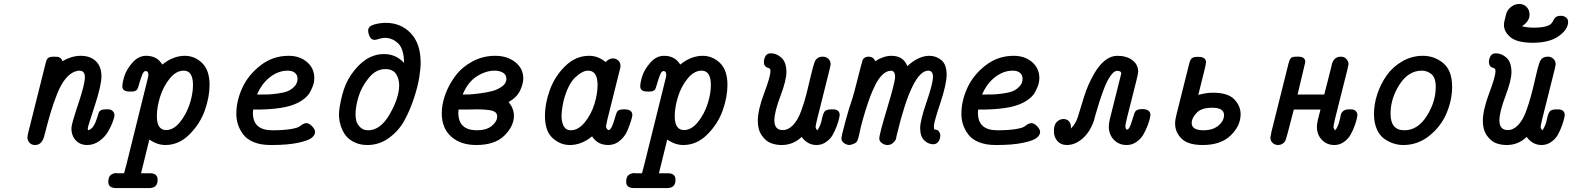

<svg xmlns="http://www.w3.org/2000/svg" viewBox="-20 -731 7967 973"><path d="M119.1 -34.2Q119.1 -42 123 -58.1L211.9 -413.1Q216.8 -433.1 225.8 -438.5Q234.9 -443.8 252 -443.8H252.9Q267.1 -443.8 272.9 -442.9Q278.8 -441.9 285.9 -437Q293 -432.1 295.9 -420.9Q342.8 -447.8 388.2 -448.2Q438 -448.2 466.1 -420.7Q494.1 -393.1 494.1 -344.2Q494.1 -298.3 459.5 -193.1Q424.8 -87.9 424.8 -81.1Q424.8 -74.2 425.8 -70.8Q442.9 -74.7 453.9 -92.3Q464.8 -109.9 472.4 -134.5Q480 -159.2 481 -162.1Q488.8 -177.2 514.2 -176.8H528.8Q543 -176.8 551.5 -168Q560.1 -159.2 560.1 -147Q560.1 -137.2 551.5 -114Q543 -90.8 527.6 -64Q512.2 -37.1 483.6 -16.6Q455.1 3.9 421.9 3.9Q385.7 3.9 363.8 -20Q341.8 -43.9 341.8 -81.1Q341.8 -101.1 376 -202.6Q410.2 -304.2 410.2 -339.8Q410.2 -373 381.8 -373Q374 -373 365.2 -370.1Q337.4 -362.3 313.2 -333.3Q289.1 -304.2 269.5 -255.1Q250 -206.1 236.6 -160.6Q223.1 -115.2 206.1 -48.8Q194.8 4.4 157.2 3.9Q140.1 3.9 129.6 -7.6Q119.1 -19 119.1 -34.2Z M528.8 190.9Q528.8 164.1 542.2 155Q555.7 146 569.8 146L573.7 147H608.9Q610.8 138.2 615.5 122.1Q620.1 106 622.1 97.2L728 -330.1Q731.9 -344.2 731.9 -352.1Q731.9 -371.1 717.8 -371.1Q708 -371.1 700 -350.6Q691.9 -330.1 685.3 -306.2Q678.7 -282.2 674.8 -276.9Q666 -267.1 648.9 -267.1H635.7Q599.6 -267.1 600.1 -293.9Q600.1 -314 611.1 -347.4Q622.1 -380.9 652.1 -414.6Q682.1 -448.2 720.7 -448.2Q775.9 -448.2 802.7 -403.8Q856.9 -447.8 916 -448.2Q966.8 -448.2 1004.4 -411.6Q1042 -375 1042 -300.8Q1042 -239.7 1018.1 -171.9Q994.1 -104 940.4 -50Q886.7 3.9 817.9 3.9Q776.9 3.9 736.8 -23.9L694.8 147H740.7Q778.8 147 778.8 180.2Q778.8 222.2 735.8 222.2H568.8Q528.8 221.7 528.8 190.9ZM774.9 -142.1Q774.9 -72.3 821.8 -71.8Q858.9 -71.8 891.4 -111.3Q923.8 -150.9 940.9 -202.9Q958 -254.9 958 -299.8Q958 -373 911.1 -373Q873 -373 840.6 -333.5Q808.1 -293.9 791.5 -241Q774.9 -188 774.9 -142.1Z M1177.7 -154.8Q1177.7 -219.7 1207.8 -285.4Q1237.8 -351.1 1300.3 -399.7Q1362.8 -448.2 1442.9 -448.2Q1499 -448.2 1535.9 -416.5Q1572.8 -384.8 1572.8 -335Q1572.8 -319.8 1568.4 -304Q1564 -288.1 1551.3 -264.2Q1538.6 -240.2 1506.6 -219.7Q1474.6 -199.2 1427.7 -189Q1377.9 -177.7 1297.9 -175.8H1262.7Q1261.7 -164.6 1261.7 -158.2Q1261.7 -71.3 1358.9 -70.8Q1415 -70.8 1450.4 -76.4Q1485.8 -82 1495.8 -89.1Q1505.9 -96.2 1514.4 -101.6Q1522.9 -106.9 1532.7 -106.9Q1546.9 -106.9 1561.8 -91.1Q1576.7 -75.2 1576.7 -62Q1576.7 -46.9 1560.3 -33Q1543.9 -19 1491.5 -7.6Q1439 3.9 1356.9 3.9H1351.6Q1301.8 3.9 1266.4 -10.5Q1231 -24.9 1212.4 -50Q1193.8 -75.2 1185.8 -100.6Q1177.7 -126 1177.7 -154.8ZM1282.7 -252H1294.9Q1321.8 -252 1338.9 -252.4Q1356 -252.9 1387.5 -257.1Q1418.9 -261.2 1438 -269Q1457 -276.9 1472.4 -293Q1487.8 -309.1 1487.8 -332Q1487.8 -351.1 1474.4 -362.1Q1460.9 -373 1438 -373Q1391.1 -373 1348.9 -340.6Q1306.6 -308.1 1282.7 -252Z M1697.8 -149.9Q1697.8 -184.1 1713.6 -247.1Q1729.5 -310.1 1759.8 -353Q1831.5 -457 1925.8 -457Q1986.8 -457 2027.8 -412.1Q2026.9 -482.9 1997.8 -511Q1968.8 -539.1 1930.7 -539.1Q1916.5 -539.1 1900.1 -533.9Q1883.8 -528.8 1879.9 -528.8Q1861.8 -528.8 1853.8 -545.4Q1845.7 -562 1845.7 -576.2Q1845.7 -598.1 1875.7 -606.7Q1905.8 -615.2 1934.6 -615.2Q2011.7 -615.2 2061.8 -562.5Q2111.8 -509.8 2111.8 -413.1Q2111.8 -385.3 2104.7 -339.6Q2097.7 -293.9 2077.6 -232.9Q2057.6 -171.9 2029.1 -119.9Q2000.5 -67.9 1951.2 -32Q1901.9 3.9 1841.8 3.9Q1808.6 3.9 1782.7 -7.1Q1756.8 -18.1 1741.2 -33.9Q1725.6 -49.8 1715.6 -71.3Q1705.6 -92.8 1701.7 -112.3Q1697.8 -131.8 1697.8 -149.9ZM1781.7 -152.8Q1781.7 -134.8 1785.6 -118.4Q1789.6 -102.1 1805.2 -86.4Q1820.8 -70.8 1845.7 -70.8Q1908.7 -70.8 1955.8 -153.8Q2002.9 -236.8 2002.9 -298.8Q2002.9 -332 1986.8 -356.4Q1970.7 -380.9 1932.6 -380.9Q1884.8 -380.9 1848.1 -335.4Q1811.5 -290 1796.6 -240Q1781.7 -189.9 1781.7 -152.8Z M2218.8 -157.2Q2218.8 -205.1 2237.8 -255.6Q2256.8 -306.2 2290.3 -349.6Q2323.7 -393.1 2376.2 -420.7Q2428.7 -448.2 2489.7 -448.2Q2550.8 -448.2 2591.3 -416Q2631.8 -383.8 2631.8 -334Q2631.8 -306.2 2615.7 -272Q2599.6 -237.8 2557.6 -213.9Q2584.5 -180.7 2584.5 -145Q2584.5 -91.8 2536.1 -43.9Q2487.8 3.9 2393.6 3.9Q2314.5 3.9 2266.6 -38.6Q2218.8 -81.1 2218.8 -157.2ZM2302.7 -159.2Q2302.7 -71.3 2396.5 -70.8Q2445.3 -70.8 2472.4 -93Q2499.5 -115.2 2499.5 -141.1Q2499.5 -162.1 2476.1 -169.4Q2452.6 -176.8 2391.6 -176.8Q2388.7 -176.8 2376.2 -176.3Q2363.8 -175.8 2338.4 -175.8H2303.7Q2303.7 -172.9 2303.2 -167Q2302.7 -161.1 2302.7 -159.2ZM2324.7 -252H2325.7Q2338.9 -252 2356.2 -252.4Q2373.5 -252.9 2410.2 -257.6Q2446.8 -262.2 2474.6 -269.5Q2502.4 -276.9 2524.4 -293Q2546.4 -309.1 2546.4 -331.1Q2546.4 -352.1 2529.1 -362.5Q2511.7 -373 2486.8 -373Q2441.9 -373 2396.2 -344Q2350.6 -314.9 2324.7 -252Z M2741.7 -143.1Q2741.7 -207 2766.6 -275.6Q2791.5 -344.2 2844.5 -396.2Q2897.5 -448.2 2965.3 -448.2Q3011.2 -448.2 3048.3 -417H3049.3Q3067.4 -435.1 3085.4 -435.1Q3101.6 -435.1 3113 -424.6Q3124.5 -414.1 3124.5 -397Q3124.5 -388.2 3120.6 -376L3057.6 -124Q3051.8 -98.1 3051.3 -91.8Q3051.3 -85 3054.4 -80.1Q3057.6 -75.2 3060.1 -73.5Q3062.5 -71.8 3064.5 -71.8Q3079.6 -71.8 3097.7 -138.2Q3104.5 -164.1 3112.1 -170.4Q3119.6 -176.8 3143.6 -176.8H3145.5Q3184.6 -176.8 3184.6 -147.9Q3184.6 -142.1 3178.5 -121.1Q3172.4 -100.1 3159.9 -70.1Q3147.5 -40 3121.6 -18.1Q3095.7 3.9 3062.5 3.9Q3008.3 3.9 2980.5 -40Q2927.2 3.9 2867.7 3.9Q2819.8 3.9 2780.8 -31Q2741.7 -65.9 2741.7 -143.1ZM2825.7 -142.1Q2825.7 -113.3 2836.7 -92Q2847.7 -70.8 2872.6 -70.8Q2910.6 -70.8 2943.6 -111.3Q2976.6 -151.9 2992.4 -203.9Q3008.3 -255.9 3008.3 -299.8Q3008.3 -373 2960.4 -373Q2931.6 -373 2895 -338.6Q2858.4 -304.2 2836.4 -221.2Q2825.7 -172.9 2825.7 -142.1Z M3153.3 190.9Q3153.3 164.1 3166.7 155Q3180.2 146 3194.3 146L3198.2 147H3233.4Q3235.4 138.2 3240 122.1Q3244.6 106 3246.6 97.2L3352.5 -330.1Q3356.4 -344.2 3356.4 -352.1Q3356.4 -371.1 3342.3 -371.1Q3332.5 -371.1 3324.5 -350.6Q3316.4 -330.1 3309.8 -306.2Q3303.2 -282.2 3299.3 -276.9Q3290.5 -267.1 3273.4 -267.1H3260.3Q3224.1 -267.1 3224.6 -293.9Q3224.6 -314 3235.6 -347.4Q3246.6 -380.9 3276.6 -414.6Q3306.6 -448.2 3345.2 -448.2Q3400.4 -448.2 3427.2 -403.8Q3481.4 -447.8 3540.5 -448.2Q3591.3 -448.2 3628.9 -411.6Q3666.5 -375 3666.5 -300.8Q3666.5 -239.7 3642.6 -171.9Q3618.7 -104 3564.9 -50Q3511.2 3.9 3442.4 3.9Q3401.4 3.9 3361.3 -23.9L3319.3 147H3365.2Q3403.3 147 3403.3 180.2Q3403.3 222.2 3360.4 222.2H3193.4Q3153.3 221.7 3153.3 190.9ZM3399.4 -142.1Q3399.4 -72.3 3446.3 -71.8Q3483.4 -71.8 3515.9 -111.3Q3548.3 -150.9 3565.4 -202.9Q3582.5 -254.9 3582.5 -299.8Q3582.5 -373 3535.6 -373Q3497.6 -373 3465.1 -333.5Q3432.6 -293.9 3416 -241Q3399.4 -188 3399.4 -142.1Z M3820.3 -118.2Q3820.3 -173.3 3852.3 -258.1Q3884.3 -342.8 3884.3 -370.1Q3884.3 -374 3883.8 -376Q3883.3 -377.9 3883.3 -379.4Q3883.3 -380.9 3881.3 -381.8L3879.4 -383.8L3876.5 -386.2Q3872.6 -387.2 3871.1 -387.2Q3851.1 -394 3851.1 -417Q3851.1 -432.1 3859.1 -446.5Q3867.2 -460.9 3886.2 -460.9Q3916 -460.9 3940.7 -438Q3965.3 -415 3965.3 -365.2Q3965.3 -324.2 3934.8 -243.7Q3904.3 -163.1 3904.3 -121.1Q3904.3 -72.3 3946.3 -71.8Q3975.1 -71.8 3999.3 -97.4Q4023.4 -123 4039.3 -166.5Q4055.2 -210 4066.2 -252Q4077.1 -293.9 4088.1 -342.5Q4099.1 -391.1 4106.4 -411.1Q4116.2 -444.3 4150.4 -443.8Q4166.5 -443.8 4178 -432.9Q4189.5 -421.9 4189.5 -404.8L4185.5 -384.8L4120.1 -123Q4113.3 -93.3 4113.3 -88.9Q4113.3 -77.6 4122.6 -70.8Q4138.7 -94.7 4144.5 -124.3Q4150.4 -153.8 4158.4 -165.3Q4166.5 -176.8 4193.4 -176.8Q4210.4 -176.8 4213.4 -175.8Q4235.4 -169.9 4235.4 -147.9Q4235.4 -145 4232.4 -131.1Q4229.5 -117.2 4220.9 -93.5Q4212.4 -69.8 4200.4 -48.3Q4188.5 -26.9 4166.5 -11.5Q4144.5 3.9 4118.2 3.9Q4072.3 3.9 4042.5 -37.1Q3999.5 3.9 3941.4 3.9Q3912.6 3.9 3887 -5.6Q3861.3 -15.1 3840.8 -44.2Q3820.3 -73.2 3820.3 -118.2Z M4244.1 -29.8Q4244.1 -41 4263.7 -113.5Q4283.2 -186 4299.3 -231Q4306.2 -251 4327.6 -336.4Q4349.1 -421.9 4352.1 -428.2Q4361.8 -444.3 4381.3 -443.8Q4407.2 -443.8 4415 -420.9Q4457 -447.8 4497.1 -448.2Q4558.1 -448.2 4578.1 -396Q4634.3 -447.8 4689.5 -448.2Q4724.6 -448.2 4751 -426Q4777.3 -403.8 4777.3 -352.1Q4777.3 -305.2 4744.9 -207.5Q4712.4 -109.9 4712.4 -90.8Q4712.4 -85 4714.4 -75.2Q4731.4 -74.2 4738.3 -64.7Q4745.1 -55.2 4745.1 -46.9Q4745.1 -38.1 4743.2 -29.1Q4741.2 -20 4732.7 -10Q4724.1 0 4709 0Q4684.1 0 4663.6 -20Q4643.1 -40 4643.1 -82Q4643.1 -120.1 4675.5 -214.1Q4708 -308.1 4708 -341.8Q4708 -372.6 4684.1 -373Q4603 -373 4525.4 -49.8Q4523.4 -41 4522.5 -38.1Q4522.5 -33.2 4520.3 -26.1Q4518.1 -19 4506.6 -7.6Q4495.1 3.9 4477.1 3.9Q4462.9 3.9 4449.5 -5.6Q4436 -15.1 4436 -28.8Q4436 -50.8 4476.1 -182.9Q4516.1 -314.9 4516.1 -341.8Q4516.1 -372.6 4494.1 -373L4493.2 -372.1Q4472.2 -372.1 4451.2 -351.6Q4430.2 -331.1 4414.3 -297.6Q4398.4 -264.2 4392.3 -248Q4386.2 -231.9 4380.4 -214.8Q4364.3 -168 4352.8 -126.5Q4341.3 -85 4337.6 -65.9Q4334 -46.9 4329.6 -31.5Q4325.2 -16.1 4319.8 -10.5Q4314.5 -4.9 4303.2 -1Q4288.1 3.9 4285.2 3.9Q4272 3.9 4258.1 -5.4Q4244.1 -14.6 4244.1 -29.8Z M4852.1 -154.8Q4852.1 -219.7 4882.1 -285.4Q4912.1 -351.1 4974.6 -399.7Q5037.1 -448.2 5117.2 -448.2Q5173.3 -448.2 5210.2 -416.5Q5247.1 -384.8 5247.1 -335Q5247.1 -319.8 5242.7 -304Q5238.3 -288.1 5225.6 -264.2Q5212.9 -240.2 5180.9 -219.7Q5148.9 -199.2 5102.1 -189Q5052.2 -177.7 4972.2 -175.8H4937Q4936 -164.6 4936 -158.2Q4936 -71.3 5033.2 -70.8Q5089.4 -70.8 5124.8 -76.4Q5160.2 -82 5170.2 -89.1Q5180.2 -96.2 5188.7 -101.6Q5197.3 -106.9 5207 -106.9Q5221.2 -106.9 5236.1 -91.1Q5251 -75.2 5251 -62Q5251 -46.9 5234.6 -33Q5218.3 -19 5165.8 -7.6Q5113.3 3.9 5031.2 3.9H5025.9Q4976.1 3.9 4940.7 -10.5Q4905.3 -24.9 4886.7 -50Q4868.2 -75.2 4860.1 -100.6Q4852.1 -126 4852.1 -154.8ZM4957 -252H4969.2Q4996.1 -252 5013.2 -252.4Q5030.3 -252.9 5061.8 -257.1Q5093.3 -261.2 5112.3 -269Q5131.3 -276.9 5146.7 -293Q5162.1 -309.1 5162.1 -332Q5162.1 -351.1 5148.7 -362.1Q5135.3 -373 5112.3 -373Q5065.4 -373 5023.2 -340.6Q4981 -308.1 4957 -252Z M5320.8 -66.9Q5320.8 -99.1 5335.9 -113.5Q5351.1 -127.9 5369.1 -127.9Q5386.2 -127.9 5396.7 -116.9Q5407.2 -106 5407.2 -86.9Q5407.2 -85.9 5406.7 -83Q5406.2 -80.1 5406.2 -79.1Q5431.2 -102.1 5443.1 -141.1Q5455.1 -180.2 5473.6 -240.5Q5492.2 -300.8 5524.9 -357.9Q5578.1 -447.8 5642.1 -448.2Q5689 -448.2 5718.5 -426Q5748 -403.8 5748 -368.2Q5748 -354 5715.6 -230Q5683.1 -106 5683.1 -91.8Q5683.1 -75.7 5691.9 -74.2Q5704.1 -75.2 5716.6 -118.7Q5729 -162.1 5734.9 -168Q5743.7 -177.7 5767.1 -178.2Q5810.1 -178.2 5810.1 -147.9Q5810.1 -145 5807.1 -131.1Q5804.2 -117.2 5795.2 -93.5Q5786.1 -69.8 5773.7 -48.3Q5761.2 -26.9 5739 -11.5Q5716.8 3.9 5689.9 3.9Q5649.9 3.9 5624.5 -22.9Q5599.1 -49.8 5599.1 -89.8Q5599.1 -104 5604.5 -127.9Q5609.9 -151.9 5661.1 -354Q5661.1 -355 5661.6 -356.4Q5662.1 -357.9 5662.1 -358.9Q5662.1 -372.1 5641.1 -372.1Q5626 -372.1 5608.4 -347.7Q5590.8 -323.2 5576.4 -285.6Q5562 -248 5551 -213.6Q5540 -179.2 5531.2 -147.9L5522.9 -117.2Q5502.9 -61 5465.6 -28.6Q5428.2 3.9 5386.2 3.9Q5356.4 3.9 5338.6 -16.1Q5320.8 -36.1 5320.8 -66.9Z M5935.1 -105Q5935.1 -124 5941.9 -149.9L6005.9 -405.8Q6010.7 -427.7 6019.3 -435.3Q6027.8 -442.9 6046.9 -442.9H6052.7Q6091.8 -442.9 6091.8 -415Q6091.8 -408.2 6081.8 -367.2Q6071.8 -326.2 6062 -288.1L6052.7 -250Q6092.8 -261.2 6126 -261.2Q6203.1 -261.2 6235.1 -227.5Q6267.1 -193.8 6267.1 -151.9Q6267.1 -93.8 6217 -44.9Q6167 3.9 6074.7 3.9Q6000.5 3.9 5967.8 -28.6Q5935.1 -61 5935.1 -105ZM6019 -107.9Q6019 -70.8 6079.1 -70.8Q6126 -70.8 6154.5 -94.5Q6183.1 -118.2 6183.1 -147.9Q6183.1 -185.1 6123 -185.1Q6067.9 -185.1 6043.5 -158.4Q6019 -131.8 6019 -107.9Z M6418 -34.2Q6418 -35.2 6423.8 -64.9L6509.8 -409.2Q6514.6 -429.2 6521.7 -436.5Q6528.8 -443.8 6548.8 -443.8H6560.1Q6595.2 -443.8 6594.7 -416L6555.7 -252H6690.9Q6691.9 -256.8 6694.8 -267.3Q6697.8 -277.8 6706.3 -311.5Q6714.8 -345.2 6727.1 -394Q6734.9 -443.8 6774.9 -443.8Q6793.9 -443.8 6804 -430.9Q6814 -418 6814 -405.8L6807.6 -376L6744.6 -125Q6737.8 -94.2 6737.8 -87.9Q6737.8 -78.1 6747.1 -70.8Q6759.3 -87.9 6765.6 -109.9Q6772 -131.8 6773.9 -145Q6775.9 -158.2 6785.9 -167.5Q6795.9 -176.8 6815.9 -176.8H6827.6Q6841.8 -176.8 6850.3 -168.5Q6858.9 -160.2 6858.9 -147.9Q6858.9 -144 6856 -130.1Q6853 -116.2 6844.5 -92.5Q6835.9 -68.8 6824 -47.9Q6812 -26.9 6790.5 -11.5Q6769 3.9 6742.7 3.9Q6703.6 3.9 6678.7 -22.5Q6653.8 -48.8 6653.8 -87.9Q6653.8 -97.7 6655.3 -106.4Q6656.7 -115.2 6658.2 -122.1Q6659.7 -128.9 6663.8 -144.5Q6668 -160.2 6671.9 -175.8H6536.6Q6498.5 -24.9 6492.7 -15.1Q6478.5 3.9 6457 3.9Q6440.9 3.9 6429.4 -6.6Q6418 -17.1 6418 -34.2Z M6942.9 -153.8Q6942.9 -202.6 6959.7 -253.9Q6976.6 -305.2 7007.1 -348.6Q7037.6 -392.1 7086.2 -420.2Q7134.8 -448.2 7190.9 -448.2Q7249 -448.2 7293.9 -411.1Q7338.9 -374 7338.9 -291Q7338.9 -224.1 7310.8 -157.5Q7282.7 -90.8 7224.1 -43.5Q7165.5 3.9 7091.8 3.9Q7066.9 3.9 7042.7 -3.7Q7018.6 -11.2 6995.1 -27.6Q6971.7 -43.9 6957.3 -76.4Q6942.9 -108.9 6942.9 -153.8ZM7026.9 -154.8Q7026.9 -70.8 7096.7 -70.8Q7164.6 -70.8 7210.2 -142.8Q7255.9 -214.8 7255.9 -290Q7255.9 -337.9 7233.9 -355.5Q7211.9 -373 7185.5 -373Q7117.7 -373 7072.3 -302.5Q7026.9 -231.9 7026.9 -154.8Z M7494.6 -118.2Q7494.6 -173.3 7526.6 -258.1Q7558.6 -342.8 7558.6 -370.1Q7558.6 -374 7558.1 -376Q7557.6 -377.9 7557.6 -379.4Q7557.6 -380.9 7555.7 -381.8L7553.7 -383.8L7550.8 -386.2Q7546.9 -387.2 7545.4 -387.2Q7525.4 -394 7525.4 -417Q7525.4 -432.1 7533.4 -446.5Q7541.5 -460.9 7560.5 -460.9Q7590.3 -460.9 7615 -438Q7639.6 -415 7639.6 -365.2Q7639.6 -324.2 7609.1 -243.7Q7578.6 -163.1 7578.6 -121.1Q7578.6 -72.3 7620.6 -71.8Q7649.4 -71.8 7673.6 -97.4Q7697.8 -123 7713.6 -166.5Q7729.5 -210 7740.5 -252Q7751.5 -293.9 7762.5 -342.5Q7773.4 -391.1 7780.8 -411.1Q7790.5 -444.3 7824.7 -443.8Q7840.8 -443.8 7852.3 -432.9Q7863.8 -421.9 7863.8 -404.8L7859.9 -384.8L7794.4 -123Q7787.6 -93.3 7787.6 -88.9Q7787.6 -77.6 7796.9 -70.8Q7813 -94.7 7818.8 -124.3Q7824.7 -153.8 7832.8 -165.3Q7840.8 -176.8 7867.7 -176.8Q7884.8 -176.8 7887.7 -175.8Q7909.7 -169.9 7909.7 -147.9Q7909.7 -145 7906.7 -131.1Q7903.8 -117.2 7895.3 -93.5Q7886.7 -69.8 7874.8 -48.3Q7862.8 -26.9 7840.8 -11.5Q7818.8 3.9 7792.5 3.9Q7746.6 3.9 7716.8 -37.1Q7673.8 3.9 7615.7 3.9Q7586.9 3.9 7561.3 -5.6Q7535.6 -15.1 7515.1 -44.2Q7494.6 -73.2 7494.6 -118.2ZM7601.6 -605Q7601.6 -616.2 7605 -628.2Q7608.4 -640.1 7610.8 -651.9Q7614.7 -676.8 7634.8 -693.8Q7654.8 -710.9 7678.7 -710.9Q7702.6 -710.9 7717 -695.1Q7731.4 -679.2 7731.4 -657.2Q7731.4 -623 7692.9 -598.1Q7716.8 -591.3 7751.5 -590.8Q7789.6 -590.8 7812 -596.9Q7834.5 -603 7842 -612.1Q7849.6 -621.1 7853.5 -630.1Q7857.4 -639.2 7865.5 -645Q7873.5 -650.9 7889.6 -650.9Q7904.8 -650.9 7915.8 -642.8Q7926.8 -634.8 7926.8 -620.1Q7926.8 -582 7879.6 -548.1Q7832.5 -514.2 7745.6 -514.2H7744.6Q7667.5 -515.1 7634.5 -542.5Q7601.6 -569.8 7601.6 -605Z"/></svg>

Font: CMU Typewriter Text
Style: BoldItalic
Weight: 700
Italic angle: -14.04°
Version: Version 0.7.0